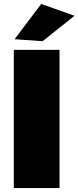

<svg xmlns="http://www.w3.org/2000/svg" viewBox="-20 -954 398 974"><path d="M282 0H50V-701H282ZM196 -745 54 -755 189 -934 358 -874Z"/></svg>

Font: Argentum Novus Black
Style: Regular
Weight: 900
Designer: Julieta Ulanovsky (font) & Cristiano Sobral (main changes)
Foundry: Julieta Ulanovsky (font) & Cristiano Sobral (main changes)
Version: Version 3.00;November 27, 2020;FontCreator 13.0.0.2655 64-bi